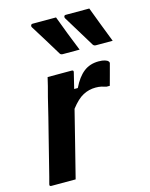

<svg xmlns="http://www.w3.org/2000/svg" viewBox="-121 -893 757 970"><g transform="rotate(-15 257.0 -408.0)"><path d="M268 -816Q286 -768 304 -721Q322 -674 341 -628H253Q242 -628 238 -636Q209 -684 186.5 -720.5Q164 -757 137 -800Q134 -805 136.5 -810.5Q139 -816 146 -816ZM442 -816Q460 -768 478 -721Q496 -674 514 -628H426Q416 -628 411 -636Q382 -684 359.5 -720.5Q337 -757 311 -800Q308 -805 310 -810.5Q312 -816 319 -816ZM152 0H25Q14 0 17 -11Q19 -17 27 -48.5Q35 -80 47 -128Q59 -176 73 -231.5Q87 -287 100.5 -340.5Q114 -394 124 -437Q132 -467 138.5 -492Q145 -517 149 -536H275Q286 -536 283 -525Q274 -489 263 -443H282Q307 -495 339.5 -520.5Q372 -546 418 -546Q438 -546 450.5 -542Q463 -538 467 -533Q472 -528 471 -523Q463 -492 456 -467Q449 -442 441 -412H424Q412 -416 399 -419Q386 -422 369 -422Q334 -422 303.5 -406Q273 -390 239 -346Q218 -263 195.5 -172.5Q173 -82 152 0Z"/></g></svg>

Font: Recursive Sn Lnr St SmB
Style: Italic
Weight: 600
Italic angle: -15°
Version: Version 1.079;hotconv 1.0.112;makeotfexe 2.5.65598; ttfautoh